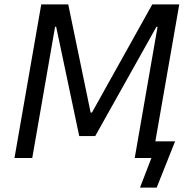

<svg xmlns="http://www.w3.org/2000/svg" viewBox="-20 -720 880 875"><path d="M46 0H127L231 -598H236L341 -100H414L693 -598H698L594 0H670L618 135H694L778 -76H688L797 -700H674L399 -207H393L291 -700H168Z"/></svg>

Font: Fixel Text 20240404
Style: Italic
Weight: 400
Width: 4
Italic angle: -10°
Designer: AlfaBravo + MacPaw
Foundry: Kyrylo Tkachov, Marchela Mozhyna, Serhii Makarenko, Maria Weinstein, Zakhar Kryvoshyya
Version: Version 1.211;Glyphs 3.2 (3225)